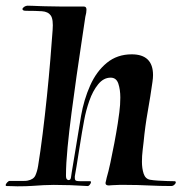

<svg xmlns="http://www.w3.org/2000/svg" viewBox="-36 -654 638 675"><path d="M25 1Q17 1 8 0.5Q-1 0 -12 0H-13Q-16 0 -16 -3Q-16 -7 -11 -12.5Q-6 -18 -2 -18H34Q42 -18 49 -18Q56 -18 61 -19Q82 -23 88.5 -37.5Q95 -52 98 -71Q106 -120 114 -184Q122 -248 129 -316Q136 -384 141 -445Q146 -506 149 -548Q152 -586 142.5 -599.5Q133 -613 111.5 -614.5Q90 -616 56 -616Q43 -616 43 -622Q43 -626 49 -630Q55 -634 61 -634Q67 -634 80 -633.5Q93 -633 106 -632.5Q119 -632 122 -632Q157 -631 181.5 -631Q206 -631 226 -631H259Q268 -631 268 -620Q268 -615 267 -608.5Q266 -602 264 -595Q260 -568 257 -548Q254 -528 250 -501Q242 -449 233 -385.5Q224 -322 215.5 -257.5Q207 -193 201.5 -135.5Q196 -78 196 -39V-36Q196 -26 200 -23Q204 -20 206 -21Q212 -21 213.5 -30Q215 -39 216 -47Q221 -80 230.5 -134.5Q240 -189 249 -247Q259 -304 281 -353.5Q303 -403 339.5 -433Q376 -463 427 -463Q502 -463 502 -390Q502 -385 501.5 -379Q501 -373 500 -366Q493 -316 483.5 -262.5Q474 -209 469 -156Q468 -146 465.5 -126Q463 -106 463 -85Q463 -62 469 -43.5Q475 -25 492 -22Q503 -20 520 -19Q537 -18 552.5 -17.5Q568 -17 576 -17H577Q582 -17 582 -13Q582 -9 577 -4.5Q572 0 566 0Q526 0 486.5 -2Q447 -4 407 -4Q395 -4 383.5 -4Q372 -4 360 -3Q356 -3 352.5 -2.5Q349 -2 347 -2Q335 -2 335 -10Q335 -13 336.5 -17.5Q338 -22 339 -29Q345 -49 352 -81.5Q359 -114 366 -151Q373 -188 378 -220Q380 -233 383.5 -259Q387 -285 387 -311Q387 -339 380 -360Q373 -381 353 -381Q328 -381 309 -357.5Q290 -334 278 -299.5Q266 -265 260 -232Q257 -217 252 -187.5Q247 -158 242 -125.5Q237 -93 233 -69Q229 -45 228 -40Q227 -37 227 -34Q227 -31 227 -29Q227 -20 232 -18.5Q237 -17 246 -17H280Q284 -17 284 -14Q284 -10 279.5 -4.5Q275 1 271 0Q241 -2 211.5 -3Q182 -4 153 -4Q144 -4 135 -3.5Q126 -3 117 -3Q98 -2 78 -0.5Q58 1 25 1Z"/></svg>

Font: Tapestry
Style: Regular
Weight: 400
Designer: Robert E. Leuschke
Foundry: Robert E. Leuschke
Version: Version 1.010; ttfautohint (v1.8.4.7-5d5b)